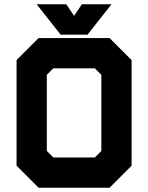

<svg xmlns="http://www.w3.org/2000/svg" viewBox="-20 -878 693 898"><path d="M160.5 0 57.5 -103V-597L160.5 -700H492.5L595.5 -597V-103L492.5 0ZM229.5 -141.5H423.5L454 -172V-528L423.5 -558.5H229.5L199 -528V-172ZM197 -71H457.5L524.5 -138V-562.5L457.5 -629.5H197L130 -562.5V-138ZM197 -71 130 -138V-562.5L197 -629.5H457.5L524.5 -562.5V-138L457.5 -71ZM263.5 -716 151.5 -858H290L326.5 -804L363 -858H501.5L389.5 -716ZM297 -755H354L396.5 -813L354 -755H297L254.5 -813Z"/></svg>

Font: Tourney Black
Style: Regular
Weight: 900
Version: Version 1.015